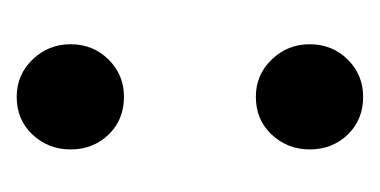

<svg xmlns="http://www.w3.org/2000/svg" viewBox="-132 -314 455 230"><g transform="rotate(90 95.0 -198.5)"><path d="M95.5 8.5Q69 8.5 50.8 -10.5Q32.5 -29.5 32.5 -56Q32.5 -83 50.8 -101.5Q69 -120 95.5 -120Q123 -120 140.8 -101.5Q158.5 -83 158.5 -56Q158.5 -29.5 140.8 -10.5Q123 8.5 95.5 8.5ZM95.5 -278Q69 -278 50.8 -297Q32.5 -316 32.5 -342.5Q32.5 -369.5 50.8 -388Q69 -406.5 95.5 -406.5Q123 -406.5 140.8 -388Q158.5 -369.5 158.5 -342.5Q158.5 -316 140.8 -297Q123 -278 95.5 -278Z"/></g></svg>

Font: Fraunces 144pt SuperSoft
Style: Regular
Weight: 400
Version: Version 1.000;[b76b70a41]